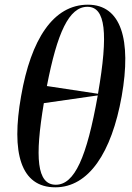

<svg xmlns="http://www.w3.org/2000/svg" viewBox="-20 -789 562 819"><path d="M216 10C358 10 456 -137 499 -378C542 -621 496 -769 355 -769C207 -769 112 -621 70 -379C27 -137 68 10 216 10ZM398 -389 180 -422C224 -649 274 -760 353 -760C430 -760 443 -648 398 -389ZM218 -1C137 -1 128 -117 167 -349L397 -382C350 -117 298 -1 218 -1Z"/></svg>

Font: Noto Serif Display Condensed Medium
Style: Italic
Weight: 500
Width: 3
Italic angle: -12°
Designer: Monotype Design Team
Foundry: Monotype Imaging Inc.
Version: Version 2.009